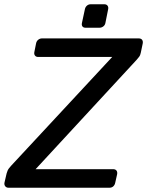

<svg xmlns="http://www.w3.org/2000/svg" viewBox="-40 -880 689 900"><path d="M0 0Q-10 0 -15.5 -7Q-21 -14 -19 -24L-9 -67Q-5 -82 2 -91Q9 -100 13 -104L486 -613H139Q129 -613 124 -619.5Q119 -626 121 -636L129 -676Q131 -687 139 -693.5Q147 -700 157 -700H610Q621 -700 626 -693.5Q631 -687 629 -676L620 -633Q618 -621 611.5 -613Q605 -605 599 -598L127 -87H490Q501 -87 506 -80.5Q511 -74 509 -63L500 -23Q498 -13 491 -6.5Q484 0 473 0ZM361 -750Q351 -750 346.5 -756Q342 -762 344 -772L358 -837Q360 -847 367.5 -853.5Q375 -860 385 -860H449Q459 -860 464 -853.5Q469 -847 467 -837L454 -772Q452 -762 444 -756Q436 -750 426 -750Z"/></svg>

Font: Rubik
Style: Italic
Weight: 400
Italic angle: -12°
Designer: Hubert and Fischer
Foundry: Hubert and Fischer
Version: Version 2.300;gftools[0.9.30]